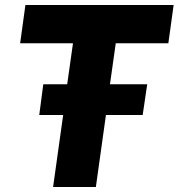

<svg xmlns="http://www.w3.org/2000/svg" viewBox="-20 -743 710 763"><path d="M649 -571 670 -723H81L60 -571H270L247 -408H152L136 -286H231L191 0H361L401 -286H547L565 -408H417L440 -571Z"/></svg>

Font: United Sans ExtraBold
Style: Italic
Weight: 800
Italic angle: -8°
Designer: Pablo Impallari, Rodrigo Fuenzalida (Modified by Dan O. Williams)
Version: Version 1.000;PS 001.000;hotconv 1.0.88;makeotf.lib2.5.64775